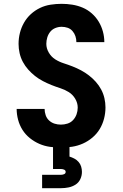

<svg xmlns="http://www.w3.org/2000/svg" viewBox="-20 -763 640 1003"><path d="M298 8Q269 8 240.5 4Q212 0 185.5 -11.5Q159 -23 136 -41.5Q113 -60 97.5 -84.5Q82 -109 74.5 -137.5Q67 -166 67 -194H213Q213 -178 218.5 -161.5Q224 -145 236.5 -133.5Q249 -122 265 -117Q281 -112 298 -112Q316 -112 333 -117.5Q350 -123 362 -136Q374 -149 380 -166Q386 -183 386 -201Q386 -225 373 -247Q360 -269 339 -282Q318 -295 294.5 -302.5Q271 -310 248.5 -319Q226 -328 204 -339.5Q182 -351 163 -366Q144 -381 127.5 -399.5Q111 -418 99.5 -439.5Q88 -461 82.5 -485Q77 -509 77 -534Q77 -563 84 -591Q91 -619 105.5 -644.5Q120 -670 141.5 -689.5Q163 -709 189 -721.5Q215 -734 244 -738.5Q273 -743 302 -743Q330 -743 358 -738.5Q386 -734 412 -723Q438 -712 459.5 -693Q481 -674 495.5 -650Q510 -626 517.5 -598.5Q525 -571 525 -543H379Q379 -559 374 -574Q369 -589 358.5 -601Q348 -613 333 -618Q318 -623 302 -623Q285 -623 269 -616.5Q253 -610 242.5 -597Q232 -584 227 -567.5Q222 -551 222 -534Q222 -510 235 -488Q248 -466 268.5 -453Q289 -440 312.5 -432.5Q336 -425 359 -416Q382 -407 403.5 -395.5Q425 -384 444.5 -369Q464 -354 480.5 -335.5Q497 -317 508.5 -295.5Q520 -274 525.5 -250Q531 -226 531 -202Q531 -172 523.5 -143Q516 -114 501 -89Q486 -64 463 -44.5Q440 -25 413 -13Q386 -1 357 3.5Q328 8 298 8ZM200 220V150H300Q308 150 315.5 146.5Q323 143 323 135Q323 127 315.5 123.5Q308 120 300 120H257V0H343V55Q356 59 368.5 65.5Q381 72 390.5 83Q400 94 404 107.5Q408 121 408 135Q408 155 399.5 173Q391 191 374.5 201.5Q358 212 338.5 216Q319 220 300 220Z"/></svg>

Font: Iosevka Curly Heavy Extended
Style: Regular
Weight: 900
Width: 7
Monospace: yes
Designer: Belleve Invis
Foundry: Belleve Invis
Version: Version 11.1.0; ttfautohint (v1.8.3)